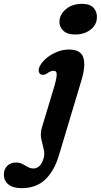

<svg xmlns="http://www.w3.org/2000/svg" viewBox="-148 -731 523 996"><path d="M241 -552Q200.5 -552 179.5 -572.5Q158.5 -593 160.5 -622Q162.5 -657 194.5 -684Q226.5 -711 278.5 -711Q319 -711 338 -689.8Q357 -668.5 354.5 -636.5Q353 -602 321.5 -577Q290 -552 241 -552ZM274.5 -314.5 157 77Q133 156.5 86.2 200.8Q39.5 245 -36 245Q-80.5 245 -104.2 225.8Q-128 206.5 -128 175Q-128 147.5 -110.8 129.8Q-93.5 112 -65 112Q-45.5 112 -31.2 119.8Q-17 127.5 -3.8 135.2Q9.5 143 26.5 143Q41.5 143 55.2 131.5Q69 120 78 91Q85 67 78.5 42Q72 17 66 -10.8Q60 -38.5 70 -71.5L134.5 -285.5Q144.5 -318.5 146 -341.2Q147.5 -364 130 -364Q114.5 -364 94.5 -349Q84.5 -343 77 -342.8Q69.5 -342.5 63.5 -345Q54 -350.5 52.8 -363.2Q51.5 -376 60.5 -391.5Q71.5 -411.5 94.5 -430.5Q117.5 -449.5 147.5 -461.8Q177.5 -474 209.5 -474Q271 -474 284.2 -432.5Q297.5 -391 274.5 -314.5Z"/></svg>

Font: Fraunces 9pt SuperSoft SemiBold
Style: Italic
Weight: 600
Italic angle: -16°
Version: Version 1.000;[0bf87f6ff]